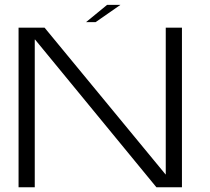

<svg xmlns="http://www.w3.org/2000/svg" viewBox="-20 -792 889 812"><path d="M58.5 0H127V-624.5H128.5L641.5 0H749.5V-675H681V-54.5H680L168.5 -675H58.5ZM344 -698.5H384.5L489.5 -771.5H433Z"/></svg>

Font: Anybody Expanded Light
Style: Regular
Weight: 300
Width: 7
Version: Version 1.113;gftools[0.9.25]